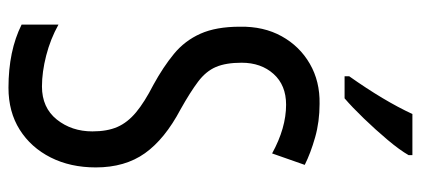

<svg xmlns="http://www.w3.org/2000/svg" viewBox="-290 -693 993 453"><g transform="rotate(90 206.5 -466.5)"><path d="M375 -196Q375 -136 351.5 -89.5Q328 -43 286 -16.5Q244 10 187 10Q100 10 38 -21V-108Q72 -89 111 -79Q150 -69 184 -69Q234 -69 262 -104Q290 -139 290 -188Q290 -223 279.5 -247Q269 -271 245 -291Q221 -311 180 -332Q138 -355 107 -380.5Q76 -406 59.5 -443Q43 -480 43 -536Q42 -592 65.5 -634.5Q89 -677 130.5 -701Q172 -725 225 -724Q267 -724 304 -713.5Q341 -703 369 -689L342 -612Q282 -645 227 -645Q181 -645 154.5 -615.5Q128 -586 128 -540Q128 -503 138 -479.5Q148 -456 172.5 -437.5Q197 -419 238 -396Q308 -359 341.5 -312Q375 -265 375 -196ZM346 -934Q334 -913 310 -884.5Q286 -856 259.5 -828.5Q233 -801 212 -783H160V-794Q218 -876 249 -943H346Z"/></g></svg>

Font: Noto Sans Malayalam ExtraCondensed
Style: Regular
Weight: 400
Width: 2
Designer: Jelle Bosma - Monotype Design Team
Foundry: Monotype Imaging Inc.
Version: Version 2.104; ttfautohint (v1.8.4.7-5d5b)